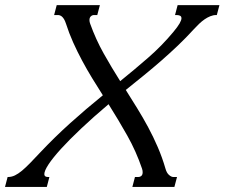

<svg xmlns="http://www.w3.org/2000/svg" viewBox="-133 -736 887 756"><path d="M718.3 -676.8Q706.5 -676.8 695.1 -672.1Q683.6 -667.5 672.6 -659.9Q661.6 -652.3 650.9 -642.1Q640.1 -631.8 630.4 -621.1Q599.6 -587.4 567.9 -557.1Q536.1 -526.9 502.9 -497.8Q469.7 -468.8 434.6 -440.2Q399.4 -411.6 362.3 -381.8Q384.8 -346.2 407.2 -309.8Q429.7 -273.4 450.2 -235.4Q470.7 -197.3 488.3 -156.5Q505.9 -115.7 518.6 -71.8Q523.4 -54.7 532.7 -46.9Q542 -39.1 548.8 -39.1H564L553.7 0H388.2L398.4 -39.1H411.1Q418.5 -39.1 423.6 -43.5Q428.7 -47.9 428.7 -57.6Q428.7 -60.5 428.2 -64.2Q427.7 -67.9 426.3 -71.8Q403.3 -139.6 368.4 -201.7Q333.5 -263.7 294.4 -325.7Q234.4 -274.9 187.3 -230.5Q140.1 -186 107.7 -150.4Q75.2 -114.7 58.3 -89.1Q41.5 -63.5 41.5 -50.3Q41.5 -39.1 55.7 -39.1H61.5L51.3 0H-113.3L-103 -39.1H-100.6Q-87.4 -39.1 -74.2 -45.4Q-61 -51.8 -46.1 -64.2Q-31.2 -76.7 -13.9 -94.5Q3.4 -112.3 24.9 -135.3Q82 -195.8 143.3 -251Q204.6 -306.2 272 -360.8Q250.5 -394.5 229.7 -428.5Q209 -462.4 190.2 -497.6Q171.4 -532.7 155 -569.1Q138.7 -605.5 126.5 -643.6Q123 -654.3 118.9 -660.9Q114.7 -667.5 110.6 -670.9Q106.4 -674.3 102.5 -675.5Q98.6 -676.8 95.2 -676.8H80.1L90.3 -715.8H260.3L250 -676.8H237.3Q230 -676.8 224.6 -671.6Q219.2 -666.5 219.2 -656.7Q219.2 -649.9 222.2 -642.1Q244.1 -581.1 274.9 -526.1Q305.7 -471.2 340.3 -416.5Q396.5 -461.9 450.4 -508.8Q504.4 -555.7 549.8 -610.4Q566.9 -630.9 574.2 -643.8Q581.5 -656.7 581.5 -664.1Q581.5 -671.4 575.9 -674.1Q570.3 -676.8 562 -676.8H556.2L566.4 -715.8H731L720.7 -676.8H718.3Z"/></svg>

Font: Arian Grqi
Style: Italic
Weight: 400
Italic angle: -15°
Designer: Ruben Hakobyan (Tarumian)
Foundry: Ruben Hakobyan (Tarumian)
Version: Version 1.002